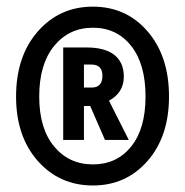

<svg xmlns="http://www.w3.org/2000/svg" viewBox="-20 -778 561 583"><path d="M262.2 -757.8Q363.3 -757.8 428.2 -682.6Q493.2 -607.4 493.2 -484.9Q493.2 -363.8 428 -289.3Q362.8 -214.8 262.2 -214.8Q160.6 -214.8 94.7 -289.3Q28.8 -363.8 28.8 -484.9Q28.8 -606.9 94.7 -682.4Q160.6 -757.8 262.2 -757.8ZM262.2 -278.8Q334.5 -278.8 378.2 -333Q421.9 -387.2 421.9 -484.9Q421.9 -583.5 378.2 -638.7Q334.5 -693.8 262.2 -693.8Q189.5 -693.8 144.3 -638.4Q99.1 -583 99.1 -484.9Q99.1 -387.7 144.3 -333.3Q189.5 -278.8 262.2 -278.8ZM311 -472.2 371.1 -353H298.8L253.9 -456.1H234.9V-353H171.9V-633.8H243.2Q298.8 -633.8 327.4 -611.1Q356 -588.4 356 -544.9Q356 -497.1 311 -472.2ZM234.9 -582V-512.2H258.8Q291 -512.2 291 -547.9Q291 -582 257.8 -582Z"/></svg>

Font: Fira Sans Compressed
Style: Bold
Weight: 700
Width: 1
Designer: Carrois Corporate & Edenspiekermann AG
Foundry: Carrois Corporate GbR & Edenspiekermann AG
Version: Version 4.203;PS 004.203;hotconv 1.0.88;makeotf.lib2.5.64775